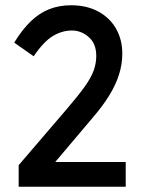

<svg xmlns="http://www.w3.org/2000/svg" viewBox="-20 -710 536 730"><path d="M445 -506Q445 -466 432.5 -426.5Q420 -387 395 -346.5Q370 -306 332 -262L140 -35L137 -94H458V0H51V-82L237 -299Q278 -347 302 -380.5Q326 -414 336 -441.5Q346 -469 346 -497Q346 -544 317.5 -569Q289 -594 253 -594Q216 -594 181 -573Q146 -552 108 -496L34 -548Q64 -597 96.5 -628.5Q129 -660 167 -675Q205 -690 250 -690Q310 -690 354 -666Q398 -642 421.5 -600.5Q445 -559 445 -506Z"/></svg>

Font: Gabarito
Style: Regular
Weight: 400
Designer: Leandro Assis / Alvaro Franca / Felipe Casaprima
Foundry: Naipe Foundry
Version: Version 1.000